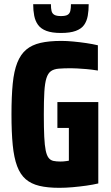

<svg xmlns="http://www.w3.org/2000/svg" viewBox="-20 -892 531 920"><path d="M264 8Q208 8 168.5 -1.5Q129 -11 103 -33.5Q77 -56 62 -96Q47 -136 41 -197Q35 -258 35 -344Q35 -430 41 -491Q47 -552 63 -592Q79 -632 106 -654.5Q133 -677 174 -686.5Q215 -696 274 -696Q300 -696 331.5 -693Q363 -690 393.5 -685.5Q424 -681 449 -675V-554Q418 -559 393.5 -561Q369 -563 350.5 -564Q332 -565 320 -565Q285 -565 261.5 -563Q238 -561 224 -551Q210 -541 202.5 -517.5Q195 -494 192.5 -452Q190 -410 190 -344Q190 -279 192 -237Q194 -195 199 -171Q204 -147 213 -135.5Q222 -124 236 -121Q250 -118 269 -118Q277 -118 283.5 -118.5Q290 -119 297 -120Q304 -121 310 -122V-279H255V-403H451V-13Q426 -7 394 -2.5Q362 2 328.5 5Q295 8 264 8ZM272 -734Q229 -734 202.5 -744Q176 -754 162.5 -772.5Q149 -791 144 -816.5Q139 -842 139 -872H224Q224 -852 227 -839.5Q230 -827 240.5 -821Q251 -815 272 -815Q294 -815 304 -821Q314 -827 317 -840Q320 -853 320 -872H405Q405 -842 400.5 -816.5Q396 -791 383 -772.5Q370 -754 343 -744Q316 -734 272 -734Z"/></svg>

Font: Saira Condensed ExtraBold
Style: Regular
Weight: 800
Width: 3
Designer: Hector Gatti with collaboration of the Omnibus-Type team
Foundry: Omnibus-Type
Version: Version 1.101